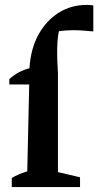

<svg xmlns="http://www.w3.org/2000/svg" viewBox="-20 -762 400 782"><path d="M18 -418V-440Q55 -473 100 -484Q105 -564 137 -621.5Q169 -679 219.5 -710.5Q270 -742 333 -742Q346 -742 360 -740V-634Q339 -636 318.5 -637.5Q298 -639 278 -639Q264 -639 249 -638Q234 -637 220 -635Q214 -609 213 -565Q212 -521 216 -466V-61L306 -40V0H28V-37Q41 -45 56 -51.5Q71 -58 91 -64L99 -418Z"/></svg>

Font: Piazzolla SemiBold
Style: Regular
Weight: 600
Designer: Juan Pablo del Peral
Foundry: Huerta Tipografica
Version: Version 1.330